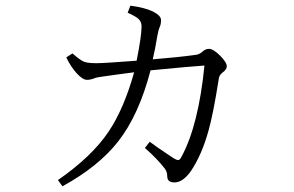

<svg xmlns="http://www.w3.org/2000/svg" viewBox="-20 -630 1040 680"><path d="M463.9 -415Q481.4 -502.9 481.4 -537.1Q481.4 -553.7 468.8 -564.5Q458.5 -573.2 432.1 -585L441.9 -609.9Q495.1 -603 524.9 -587.4Q550.3 -573.7 550.3 -559.1Q550.3 -545.4 546.4 -536.1Q540.5 -522.9 537.1 -502Q529.8 -457 521 -419.9Q608.4 -426.8 675.3 -436Q688.5 -438.5 698.2 -448.2Q708.5 -457 720.2 -457Q735.4 -457 759.3 -433.1Q783.2 -409.2 783.2 -395Q783.2 -383.8 768.1 -373Q755.4 -363.3 754.4 -348.1Q735.4 -227.5 718.8 -168.5Q694.8 -81.1 655.3 -22.9Q627 16.1 598.1 16.1Q572.3 16.1 572.3 -5.9Q572.3 -22 563 -33.7Q536.1 -68.4 493.2 -106L510.3 -127.9Q531.7 -111.3 587.9 -74.2Q604.5 -63 610.8 -63Q617.2 -63 623 -75.2Q683.1 -186.5 704.1 -397.9Q652.8 -394.5 513.2 -380.9Q471.7 -222.2 398.4 -128.9Q328.6 -40 201.2 29.8L185.1 7.8Q305.7 -75.7 365.2 -164.6Q418.9 -245.1 455.1 -374Q446.8 -373 396 -366.2Q366.7 -362.3 351.1 -359.9Q324.7 -356.9 314.9 -353Q300.3 -347.2 288.1 -347.2Q272.9 -347.2 252 -370.1Q231.4 -392.1 214.8 -426.8L236.8 -440.9Q263.2 -417 278.3 -411.1Q292 -406.2 321.3 -406.2Q349.1 -406.2 463.9 -415Z"/></svg>

Font: I.MingCP
Style: Regular
Weight: 400
Designer: I.Font Project
Version: Version 8.000; Sep 06, 2022